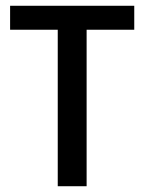

<svg xmlns="http://www.w3.org/2000/svg" viewBox="-20 -645 500 665"><path d="M280 -542V0H180V-542H15V-625H445V-542Z"/></svg>

Font: Changa
Style: Regular
Weight: 400
Designer: Eduardo Rodriguez Tunni
Foundry: Eduardo Rodriguez Tunni
Version: Version 3.003